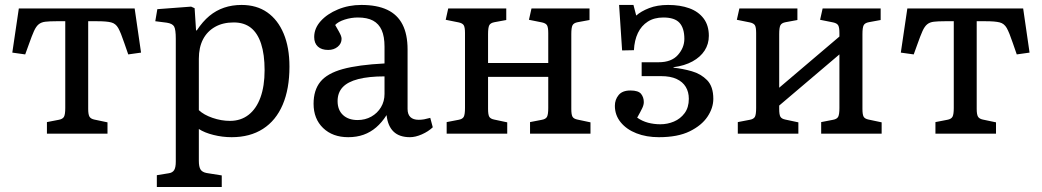

<svg xmlns="http://www.w3.org/2000/svg" viewBox="-20 -541 4216 777"><path d="M169.9 0V-46.9L217.8 -56.2Q233.9 -59.1 239 -68.6Q244.1 -78.1 244.1 -104V-455.1H208Q180.2 -455.1 163.6 -453.1Q147 -451.2 136.5 -442.6Q126 -434.1 117.4 -415Q108.9 -396 97.2 -362.8L82 -320.8L29.8 -328.1L56.2 -506.8H524.9L550.8 -328.1L499 -320.8L482.9 -367.2Q468.8 -409.2 458.5 -427.5Q448.2 -445.8 429.7 -450.4Q411.1 -455.1 373 -455.1H336.9V-100.1Q336.9 -78.1 342 -69.1Q347.2 -60.1 361.8 -57.1L415 -45.9V0Z M614.7 215.8V168L662.6 160.2Q677.7 158.2 684.6 147.7Q691.4 137.2 691.4 112.8V-383.8Q691.4 -421.9 684.6 -433.8Q677.7 -445.8 654.8 -449.2L608.4 -455.1L616.7 -503.9L753.4 -514.2L767.6 -507.8L773.4 -418H776.4Q800.3 -454.1 827.4 -476.6Q854.5 -499 887 -510Q919.4 -521 957.5 -521Q1018.6 -521 1061.5 -491Q1104.5 -460.9 1127.9 -405Q1151.4 -349.1 1151.4 -271Q1151.4 -181.2 1124 -117.2Q1096.7 -53.2 1044.2 -19.5Q991.7 14.2 917.5 14.2Q880.4 14.2 844 5.1Q807.6 -3.9 784.7 -19V109.9Q784.7 133.8 791.5 144.8Q798.3 155.8 816.4 159.2L877.4 168.9V215.8ZM910.6 -51.8Q954.6 -51.8 986.1 -76.4Q1017.6 -101.1 1034.2 -147Q1050.8 -192.9 1050.8 -256.8Q1050.8 -320.8 1036.6 -364Q1022.5 -407.2 995.1 -428.7Q967.8 -450.2 925.8 -450.2Q881.8 -450.2 850.1 -432.1Q818.4 -414.1 801.5 -381.6Q784.7 -349.1 784.7 -303.2V-95.2Q804.7 -76.2 840.1 -64Q875.5 -51.8 910.6 -51.8Z M1389.2 14.2Q1326.2 14.2 1287.6 -22.9Q1249 -60.1 1249 -121.1Q1249 -176.3 1276.6 -210.2Q1304.2 -244.1 1367.2 -261.5Q1430.2 -278.8 1536.1 -284.2V-352.1Q1536.1 -393.1 1524.7 -418.9Q1513.2 -444.8 1489.7 -457.5Q1466.3 -470.2 1428.2 -470.2Q1401.4 -470.2 1374.8 -461.7Q1348.1 -453.1 1336.4 -439.9Q1345.2 -424.8 1351.3 -413.8Q1357.4 -402.8 1359.9 -396Q1362.3 -389.2 1362.3 -383.8Q1362.3 -364.7 1346.7 -351.8Q1331.1 -338.9 1308.1 -338.9Q1281.2 -338.9 1266.4 -352.5Q1251.5 -366.2 1251.5 -391.1Q1251.5 -426.3 1277.8 -455.6Q1304.2 -484.9 1347.7 -502.9Q1391.1 -521 1442.4 -521Q1505.4 -521 1546.9 -501.5Q1588.4 -481.9 1608.9 -441.9Q1629.4 -401.9 1629.4 -340.8V-100.1Q1629.4 -78.1 1640.9 -67.1Q1652.3 -56.2 1674.3 -56.2Q1685.5 -56.2 1696.3 -58.1Q1707 -60.1 1721.2 -64L1731.4 -25.9Q1713.4 -8.8 1687.3 2.7Q1661.1 14.2 1639.2 14.2Q1596.2 14.2 1572.8 -8.3Q1549.3 -30.8 1544.4 -75.2Q1525.4 -45.4 1502.4 -25.6Q1479.5 -5.9 1451.4 4.2Q1423.3 14.2 1389.2 14.2ZM1427.2 -55.2Q1458 -55.2 1482.7 -69.1Q1507.3 -83 1521.7 -106.9Q1536.1 -130.9 1536.1 -161.1V-231.9Q1472.2 -231.9 1429.7 -220.9Q1387.2 -210 1366.7 -188Q1346.2 -166 1346.2 -131.8Q1346.2 -95.7 1368.2 -75.4Q1390.1 -55.2 1427.2 -55.2Z M1787.6 0V-46.9L1835.9 -56.2Q1852.1 -59.1 1856.9 -68.6Q1861.8 -78.1 1861.8 -104V-407.2Q1861.8 -430.2 1856.9 -438.5Q1852.1 -446.8 1836.9 -450.2L1783.7 -460.9L1793.9 -506.8H2028.8V-460L1981 -451.2Q1964.8 -448.2 1960 -438.7Q1955.1 -429.2 1955.1 -402.8V-286.1H2198.7V-407.2Q2198.7 -430.2 2193.8 -438.5Q2189 -446.8 2173.8 -450.2L2120.6 -460.9L2130.9 -506.8H2365.7V-460L2317.9 -451.2Q2301.8 -448.2 2296.9 -438.7Q2292 -429.2 2292 -402.8V-100.1Q2292 -77.1 2296.9 -68.6Q2301.8 -60.1 2316.9 -57.1L2369.6 -45.9V0H2125V-46.9L2172.9 -56.2Q2189 -59.1 2193.8 -68.6Q2198.7 -78.1 2198.7 -104V-230H1955.1V-100.1Q1955.1 -77.1 1960 -68.6Q1964.8 -60.1 1980 -57.1L2032.7 -45.9V0Z M2646.5 14.2Q2595.7 14.2 2555.7 -1.5Q2515.6 -17.1 2491.9 -46.1Q2468.3 -75.2 2468.3 -112.8Q2468.3 -137.7 2483.4 -156.2Q2498.5 -174.8 2531.2 -174.8Q2563.5 -174.8 2574.5 -160.9Q2585.4 -147 2585.4 -127.9Q2585.4 -116.7 2579.3 -103.8Q2573.2 -90.8 2558.6 -64.9Q2578.6 -50.8 2602.5 -44.4Q2626.5 -38.1 2652.3 -38.1Q2681.2 -38.1 2707.3 -49.1Q2733.4 -60.1 2750.5 -83Q2767.6 -106 2767.6 -141.1Q2767.6 -168.9 2755.1 -189.5Q2742.7 -210 2718 -221.4Q2693.4 -232.9 2655.3 -232.9H2576.7V-289.1H2645.5Q2697.3 -289.1 2723.4 -318.6Q2749.5 -348.1 2749.5 -383.8Q2749.5 -426.8 2730 -448.5Q2710.4 -470.2 2664.6 -470.2Q2627.4 -470.2 2601.6 -453.6Q2575.7 -437 2561.5 -407.5Q2547.4 -377.9 2545.4 -337.9L2497.6 -336.9L2485.4 -521H2543.5L2554.7 -478Q2573.7 -495.1 2606.7 -508.1Q2639.6 -521 2683.6 -521Q2732.4 -521 2769.5 -507.6Q2806.6 -494.1 2827.6 -466.1Q2848.6 -438 2848.6 -396Q2848.6 -362.8 2831.5 -336.4Q2814.5 -310.1 2782.5 -292.5Q2750.5 -274.9 2705.6 -269V-267.1Q2742.7 -263.2 2779.5 -252.7Q2816.4 -242.2 2841.6 -216.6Q2866.7 -190.9 2866.7 -141.1Q2866.7 -104 2843 -68.6Q2819.3 -33.2 2771 -9.5Q2722.7 14.2 2646.5 14.2Z M2965.8 0V-46.9L3014.2 -56.2Q3030.3 -59.1 3035.2 -68.6Q3040 -78.1 3040 -104V-407.2Q3040 -430.2 3035.2 -438.5Q3030.3 -446.8 3015.1 -450.2L2961.9 -460.9L2972.2 -506.8H3207V-460L3159.2 -451.2Q3143.1 -448.2 3138.2 -438.7Q3133.3 -429.2 3133.3 -402.8V-186L3377 -393.1V-407.2Q3377 -430.2 3372.1 -438.5Q3367.2 -446.8 3352.1 -450.2L3298.8 -460.9L3309.1 -506.8H3543.9V-460L3496.1 -451.2Q3480 -448.2 3475.1 -438.7Q3470.2 -429.2 3470.2 -402.8V-100.1Q3470.2 -77.1 3475.1 -68.6Q3480 -60.1 3495.1 -57.1L3547.9 -45.9V0H3303.2V-46.9L3351.1 -56.2Q3367.2 -59.1 3372.1 -68.6Q3377 -78.1 3377 -104V-320.8L3133.3 -113.8V-100.1Q3133.3 -77.1 3138.2 -68.6Q3143.1 -60.1 3158.2 -57.1L3210.9 -45.9V0Z M3765.6 0V-46.9L3813.5 -56.2Q3829.6 -59.1 3834.7 -68.6Q3839.8 -78.1 3839.8 -104V-455.1H3803.7Q3775.9 -455.1 3759.3 -453.1Q3742.7 -451.2 3732.2 -442.6Q3721.7 -434.1 3713.1 -415Q3704.6 -396 3692.9 -362.8L3677.7 -320.8L3625.5 -328.1L3651.9 -506.8H4120.6L4146.5 -328.1L4094.7 -320.8L4078.6 -367.2Q4064.5 -409.2 4054.2 -427.5Q4043.9 -445.8 4025.4 -450.4Q4006.8 -455.1 3968.8 -455.1H3932.6V-100.1Q3932.6 -78.1 3937.7 -69.1Q3942.9 -60.1 3957.5 -57.1L4010.7 -45.9V0Z"/></svg>

Font: Literata
Style: Regular
Weight: 400
Designer: Latin by Veronika Burian and Jose Scaglione. Greek by Irene Vlachou. Cyrillic by Vera Evstafieva.
Foundry: TypeTogether
Version: Version 3.002